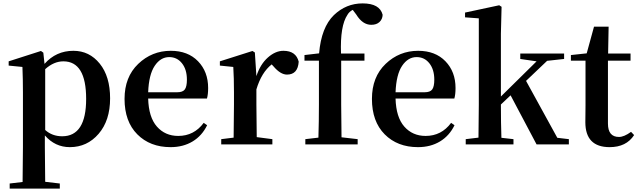

<svg xmlns="http://www.w3.org/2000/svg" viewBox="-20 -850 3753 1130"><path d="M246 -443V-85Q287 -48 346 -48Q487 -48 487 -268Q487 -489 353 -489Q297 -489 246 -443ZM235 -540 242 -474Q310 -551 412 -551Q506 -551 567 -475.5Q628 -400 628 -271Q628 -141 560.5 -62.5Q493 16 391 16Q304 16 244 -53V16Q244 76 246 220L332 230V260H37V230L113 221Q115 77 115 16V-306Q115 -384 112 -456L31 -464V-489L221 -550Z M852 -307H1023Q1056 -307 1068 -324Q1080 -341 1080 -381Q1080 -441 1051 -477.5Q1022 -514 976 -514Q925 -514 890.5 -462.5Q856 -411 852 -307ZM1198 -270H852Q855 -160 903.5 -105Q952 -50 1029 -50Q1122 -50 1179 -127L1199 -113Q1169 -51 1113.5 -17.5Q1058 16 984 16Q863 16 788 -59.5Q713 -135 713 -268Q713 -397 793.5 -474Q874 -551 985 -551Q1086 -551 1145.5 -489.5Q1205 -428 1205 -332Q1205 -294 1198 -270Z M1480 -541 1489 -402Q1512 -472 1556.5 -511.5Q1601 -551 1648 -551Q1722 -551 1738 -487Q1733 -411 1669 -411Q1631 -411 1590 -459L1579 -471Q1519 -424 1489 -324V-235Q1489 -157 1491 -43L1583 -31V0H1282V-31L1355 -40Q1357 -154 1357 -235V-307Q1357 -392 1353 -456L1274 -464V-489L1466 -550Z M1772 -526 1858 -536Q1871 -689 1945 -761Q2017 -830 2114 -830Q2215 -830 2232 -763Q2231 -737 2213.5 -720.5Q2196 -704 2165 -704Q2114 -704 2077 -764L2056 -792Q2035 -781 2025 -763Q1981 -698 1987 -535H2125V-493H1988V-235Q1988 -170 1990 -42L2085 -31V0H1777V-31L1854 -40Q1857 -136 1857 -235V-493H1772Z M2308 -307H2479Q2512 -307 2524 -324Q2536 -341 2536 -381Q2536 -441 2507 -477.5Q2478 -514 2432 -514Q2381 -514 2346.5 -462.5Q2312 -411 2308 -307ZM2654 -270H2308Q2311 -160 2359.5 -105Q2408 -50 2485 -50Q2578 -50 2635 -127L2655 -113Q2625 -51 2569.5 -17.5Q2514 16 2440 16Q2319 16 2244 -59.5Q2169 -135 2169 -268Q2169 -397 2249.5 -474Q2330 -551 2441 -551Q2542 -551 2601.5 -489.5Q2661 -428 2661 -332Q2661 -294 2654 -270Z M3260 -39 3328 -31V0H3138L2985 -289L2928 -235Q2928 -124 2931 -39L3002 -31V0H2721V-31L2796 -40Q2798 -156 2798 -235V-742L2717 -748V-776L2918 -819L2932 -810L2928 -651V-282L3138 -489L3042 -503V-535H3300V-503L3200 -492L3076 -374Z M3694 -74 3712 -55Q3666 16 3568 16Q3425 16 3425 -131Q3425 -146 3425.5 -178Q3426 -210 3426 -231V-493H3340V-526L3433 -536L3476 -693H3562L3559 -535H3691V-493H3558V-123Q3558 -44 3623 -44Q3653 -44 3694 -74Z"/></svg>

Font: Swei Spring CJKtc
Style: Bold
Weight: 700
Version: Version 1.021